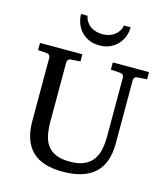

<svg xmlns="http://www.w3.org/2000/svg" viewBox="-130 -996 973 1113"><g transform="rotate(15 356.0 -439.5)"><path d="M627 -624Q616.2 -623 611.1 -616.2Q606 -609.4 606 -602.1V-222.2Q606 -160.6 589.4 -115.7Q572.8 -70.8 540.3 -41.5Q507.8 -12.2 459.7 2Q411.6 16.1 349.1 16.1Q225.1 16.1 165 -43.9Q105 -104 105 -222.2V-602.1Q105 -609.4 99.9 -616.2Q94.7 -623 84 -624L30.8 -627.9V-670.9H285.2V-627.9L228 -624Q217.3 -623 212.2 -616.2Q207 -609.4 207 -602.1V-248Q207 -204.1 213.9 -167.7Q220.7 -131.3 239.3 -105.5Q257.8 -79.6 290.8 -65.2Q323.7 -50.8 376 -50.8Q427.7 -50.8 460.9 -65.9Q494.1 -81.1 513.2 -107.7Q532.2 -134.3 539.6 -170.4Q546.9 -206.5 546.9 -248V-602.1Q546.9 -609.4 541.3 -616.2Q535.6 -623 524.9 -624L467.8 -627.9V-670.9H685.1V-627.9ZM515.1 -894.5Q515.1 -868.2 505.9 -841.6Q496.6 -814.9 477.8 -793.7Q459 -772.5 431.2 -759.3Q403.3 -746.1 366.2 -746.1Q328.6 -746.1 300.8 -759.3Q272.9 -772.5 254.4 -793.7Q235.8 -814.9 226.6 -841.6Q217.3 -868.2 217.3 -894.5H256.3Q260.7 -873 271.5 -857.7Q282.2 -842.3 297.4 -832.5Q312.5 -822.8 330.1 -818.1Q347.7 -813.5 366.2 -813.5Q384.8 -813.5 402.3 -818.1Q419.9 -822.8 434.6 -832.5Q449.2 -842.3 460 -857.7Q470.7 -873 475.1 -894.5Z"/></g></svg>

Font: Charis SIL Viet
Style: Regular
Weight: 400
Foundry: SIL International
Version: Version 5.000